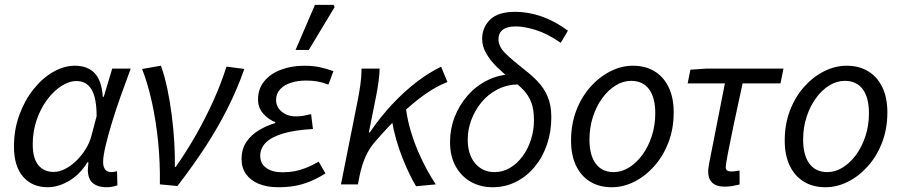

<svg xmlns="http://www.w3.org/2000/svg" viewBox="-20 -774 3782 806"><path d="M180.7 12Q114.8 12 76.7 -32.4Q38.6 -76.8 38.6 -158.5Q38.6 -229.9 61.3 -291.8Q83.9 -353.7 121.2 -400Q158.4 -446.4 203.6 -472.2Q248.7 -498.1 293.7 -498.1Q348.1 -498.1 377.7 -466.5Q407.3 -434.8 411.5 -367.7H415.5L451.1 -486.1H528.8Q507.9 -430.1 487.1 -371.7Q466.3 -313.3 449.8 -259Q433.3 -204.7 423.1 -161.5Q412.9 -118.2 412.9 -93.6Q412.9 -75 420.9 -63.3Q428.9 -51.5 447.5 -51.5Q455.4 -51.5 461.1 -53Q466.9 -54.5 471.3 -55.5L472.9 3.8Q462 7.9 451 9.9Q440 12 424.6 12Q392.7 12 371.6 -3.8Q350.5 -19.5 348.6 -57.8Q348.6 -63.5 349.6 -73.3Q350.5 -83.1 351.2 -93.2H347.2Q315.7 -41.4 269.9 -14.7Q224.1 12 180.7 12ZM204.8 -52.3Q228.9 -52.3 253.8 -65.1Q278.7 -77.9 301.1 -99.8Q323.5 -121.8 340 -148.7Q356.4 -175.6 363.7 -203.5L385.6 -286.5Q385.6 -362.9 364.2 -398.4Q342.8 -433.8 301.3 -433.8Q269.7 -433.8 237.1 -412.6Q204.6 -391.4 177.3 -354.7Q150.1 -318 133.7 -269.9Q117.4 -221.9 117.4 -168.2Q117.4 -109.1 141 -80.7Q164.5 -52.3 204.8 -52.3Z M651.1 0Q652.6 -89.7 644 -177Q635.3 -264.4 618.2 -342.7Q601.2 -421 576.6 -484.4L655.6 -498.1Q671.2 -454.7 682.5 -401.1Q693.7 -347.4 701 -290Q708.4 -232.6 711.6 -177Q714.8 -121.3 714 -73.6H718Q761.9 -136 802.4 -207.2Q842.9 -278.4 876.1 -351.9Q909.3 -425.5 930.6 -494.3L1005.7 -484.6Q975.4 -398.2 934.2 -316.9Q893.1 -235.6 840.9 -155.7Q788.7 -75.8 724.7 6.9Z M1146.8 12Q1101 12 1066.3 -2.3Q1031.6 -16.6 1012.9 -43.1Q994.1 -69.7 994.1 -105.4Q994.1 -148.7 1014.6 -178.6Q1035.2 -208.6 1067.7 -227.8Q1100.1 -247 1135.3 -257.4V-261.4Q1106.6 -272.4 1084.9 -297.2Q1063.2 -322 1063.2 -356Q1063.2 -401.3 1089.1 -432.8Q1114.9 -464.4 1159.1 -481.2Q1203.3 -498 1257.3 -498Q1293 -498 1321 -492.2Q1348.9 -486.4 1379.7 -475.4L1358.7 -419Q1332 -428.8 1311.5 -432.3Q1291 -435.8 1265.7 -435.8Q1229 -435.8 1200.5 -426.4Q1172.1 -417.1 1155.5 -398.7Q1139 -380.3 1139 -354.6Q1139 -325 1162.7 -305.2Q1186.4 -285.5 1221.4 -285.5Q1238.3 -285.5 1253 -287.9Q1267.7 -290.3 1286 -294.7L1293.7 -232.4Q1216.9 -228.2 1167.9 -213.4Q1119 -198.6 1095.7 -175Q1072.4 -151.4 1072.4 -119.9Q1072.4 -87.3 1097.7 -69.1Q1123 -50.8 1165.4 -50.8Q1192.9 -50.8 1215.8 -55Q1238.7 -59.2 1263.2 -68.7Q1287.7 -78.1 1317.8 -95.4L1346.3 -46Q1310.2 -23.6 1278.8 -11.1Q1247.3 1.4 1215.7 6.7Q1184 12 1146.8 12ZM1220.7 -564.4 1302.1 -753.6H1379.9L1384.8 -744.4L1276.3 -564.4Z M1411.3 0 1481.8 -353.4Q1487.8 -382.7 1492.8 -418.5Q1497.8 -454.3 1497.8 -486.1H1573.6Q1573.6 -466.8 1569.6 -435.8Q1565.6 -404.7 1559.6 -374L1528.5 -218.3H1532.5Q1576.2 -282.4 1626.5 -336.2Q1676.8 -389.9 1729.2 -430Q1781.7 -470.1 1831.8 -494L1858.2 -429.7Q1812.4 -412 1763.7 -377.8Q1714.9 -343.5 1662.4 -293.4Q1609.9 -243.3 1553.5 -177.9Q1530 -151 1514.2 -115.7Q1498.4 -80.4 1488.5 -31.3L1482.5 0ZM1726.7 7.8Q1714.3 -12 1699.6 -42.2Q1684.9 -72.4 1670 -109.7Q1655.2 -147 1643.3 -188.2Q1631.5 -229.4 1624.7 -270.9L1684.3 -317.2Q1690.4 -270.8 1704.2 -224.5Q1718 -178.1 1736.3 -135.7Q1754.6 -93.3 1774.1 -58.4Q1793.5 -23.5 1809.5 0Z M2047.2 12Q1997.4 12 1957.2 -10.4Q1917.1 -32.7 1893.1 -75.3Q1869.2 -117.8 1869.2 -178.2Q1869.2 -233.2 1888.7 -283.3Q1908.3 -333.3 1943.5 -373.5Q1978.8 -413.6 2026.6 -437.2Q2074.3 -460.8 2130.4 -462.5L2156.7 -419.9Q2107.6 -418.9 2068.1 -398.5Q2028.6 -378.1 2000.8 -344.1Q1973.1 -310.1 1958.3 -269.8Q1943.5 -229.5 1943.5 -188.6Q1943.5 -124.6 1974.9 -88.1Q2006.2 -51.5 2055.8 -51.5Q2090.7 -51.5 2120.9 -69.3Q2151 -87.1 2173.6 -117.8Q2196.2 -148.5 2208.8 -187.4Q2221.5 -226.4 2221.5 -268.7Q2221.5 -315.4 2209.9 -345Q2198.3 -374.6 2176.7 -397Q2155.1 -419.4 2124.3 -442Q2092.7 -466.3 2065.1 -493.6Q2037.5 -520.9 2020.8 -550.5Q2004 -580 2004 -610.8Q2004 -658.2 2037.2 -691.3Q2070.4 -724.4 2142.9 -724.4Q2197.4 -724.4 2253.3 -705.1Q2309.3 -685.7 2364.1 -645.2L2333.9 -594.3Q2277.5 -633.1 2229.1 -648.1Q2180.7 -663.1 2145.4 -663.1Q2107.7 -663.1 2090.1 -648.8Q2072.5 -634.5 2072.5 -609.1Q2072.5 -578.3 2102.1 -549.5Q2131.8 -520.7 2178.2 -484.3Q2212.3 -458.4 2238.3 -430.8Q2264.3 -403.2 2279.4 -367.5Q2294.4 -331.8 2294.4 -281.3Q2294.4 -221.1 2276.2 -167.7Q2258.1 -114.3 2224.7 -73.9Q2191.3 -33.5 2146.3 -10.8Q2101.3 12 2047.2 12Z M2548.1 12Q2495.7 12 2457.3 -11.5Q2419 -34.9 2398.1 -78.8Q2377.2 -122.6 2377.2 -183.4Q2377.2 -252.6 2399.1 -309.9Q2421.1 -367.3 2458.6 -409.4Q2496.2 -451.6 2542.6 -474.8Q2588.9 -498.1 2637.2 -498.1Q2689.6 -498.1 2727.9 -474.6Q2766.3 -451.2 2787.2 -407.3Q2808.1 -363.5 2808.1 -302.7Q2808.1 -233.5 2786.1 -176.2Q2764.1 -118.8 2726.6 -76.7Q2689.1 -34.5 2643 -11.3Q2596.9 12 2548.1 12ZM2556 -51.5Q2589.4 -51.5 2620.7 -70.9Q2652 -90.3 2676.8 -124.1Q2701.5 -158 2716.1 -202.7Q2730.8 -247.5 2730.8 -298.2Q2730.8 -364.6 2704.6 -399.6Q2678.5 -434.6 2629.3 -434.6Q2595.9 -434.6 2564.6 -415.4Q2533.2 -396.2 2508.5 -362.3Q2483.8 -328.5 2469.1 -283.7Q2454.5 -239 2454.5 -187.9Q2454.5 -122.4 2480.8 -87Q2507.1 -51.5 2556 -51.5Z M3021.3 9.5Q2986.9 9.5 2969.9 -7.1Q2952.8 -23.6 2952.8 -53.8Q2952.8 -62.4 2954.5 -72.8Q2956.2 -83.1 2958.3 -95.2L3023.1 -424H2866.8L2878.2 -481.4L2945.2 -486.1H3269L3256.4 -424H3097.4Q3076.4 -329.1 3060.5 -253Q3044.5 -177 3035.5 -129.5Q3026.5 -82.1 3026.5 -72.5Q3026.5 -62.5 3032.9 -58.3Q3039.3 -54.1 3048.7 -54.1Q3059.3 -54.1 3067.7 -55.6Q3076.1 -57.1 3084.5 -58.1L3084.8 0.5Q3070.1 3.9 3055.2 6.7Q3040.4 9.5 3021.3 9.5Z M3445.1 12Q3392.7 12 3354.3 -11.5Q3316 -34.9 3295.1 -78.8Q3274.2 -122.6 3274.2 -183.4Q3274.2 -252.6 3296.1 -309.9Q3318.1 -367.3 3355.6 -409.4Q3393.2 -451.6 3439.6 -474.8Q3485.9 -498.1 3534.2 -498.1Q3586.6 -498.1 3624.9 -474.6Q3663.3 -451.2 3684.2 -407.3Q3705.1 -363.5 3705.1 -302.7Q3705.1 -233.5 3683.1 -176.2Q3661.1 -118.8 3623.6 -76.7Q3586.1 -34.5 3540 -11.3Q3493.9 12 3445.1 12ZM3453 -51.5Q3486.4 -51.5 3517.7 -70.9Q3549 -90.3 3573.8 -124.1Q3598.5 -158 3613.1 -202.7Q3627.8 -247.5 3627.8 -298.2Q3627.8 -364.6 3601.6 -399.6Q3575.5 -434.6 3526.3 -434.6Q3492.9 -434.6 3461.6 -415.4Q3430.2 -396.2 3405.5 -362.3Q3380.8 -328.5 3366.1 -283.7Q3351.5 -239 3351.5 -187.9Q3351.5 -122.4 3377.8 -87Q3404.1 -51.5 3453 -51.5Z"/></svg>

Font: Source Sans 3 VF
Style: Italic
Weight: 200
Italic angle: -11°
Designer: Paul D. Hunt
Foundry: Adobe Systems Incorporated
Version: Version 3.042;hotconv 1.0.118;makeotfexe 2.5.65603